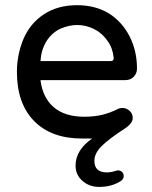

<svg xmlns="http://www.w3.org/2000/svg" viewBox="-20 -529 593 748"><path d="M467.8 -216.8H137.7Q146.5 -147.5 189.9 -110.8Q233.4 -74.2 307.6 -74.2Q346.7 -74.2 377.4 -81.5Q408.2 -88.9 439.5 -104.5Q446.3 -108.4 457 -108.4Q472.7 -108.4 484.9 -97.2Q497.1 -85.9 497.1 -69.3Q497.1 -48.8 467.8 -29.3Q403.3 12.7 375.5 40.5Q347.7 68.4 347.7 97.7Q347.7 142.6 396.5 142.6Q412.1 142.6 430.7 136.7L433.6 135.7L439.5 134.8Q449.2 134.8 455.6 141.1Q461.9 147.5 461.9 157.2Q461.9 168 451.2 175.8Q416 199.2 366.2 199.2Q328.1 199.2 301.3 175.8Q274.4 152.3 274.4 116.2Q274.4 55.7 338.9 10.7H299.8Q179.7 10.7 112.8 -57.6Q45.9 -126 45.9 -249Q45.9 -315.4 71.3 -377Q97.7 -438.5 151.4 -473.6Q205.1 -508.8 280.3 -508.8Q352.5 -508.8 406.2 -475.6Q457 -442.4 485.4 -386.2Q513.7 -330.1 513.7 -261.7Q513.7 -243.2 501 -230Q488.3 -216.8 467.8 -216.8ZM422.9 -303.7Q418.9 -342.8 399.4 -369.1Q377.9 -400.4 346.2 -416Q314.5 -431.6 280.3 -431.6Q249 -431.6 214.8 -417Q180.7 -400.4 160.6 -367.7Q140.6 -335 137.7 -291H411.1Q423.8 -291 422.9 -303.7Z"/></svg>

Font: KTXP_ComRound
Style: Medium
Weight: 500
Version: Version 1.01;May 16, 2022;FontCreator 13.0.0.2683 64-bit